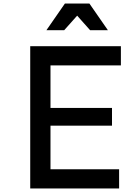

<svg xmlns="http://www.w3.org/2000/svg" viewBox="-20 -1060 790 1080"><path d="M150 -800H660V-692H264V-453H610V-353H264V-108H650V0H150ZM345 -1040H483L587 -890H487L381 -1009H447L341 -890H241Z"/></svg>

Font: Martian Mono Custom sWd Rg
Style: Regular
Weight: 400
Width: 6
Monospace: yes
Designer: Alex Havermale
Foundry: Evil Martians
Version: Version 1.000